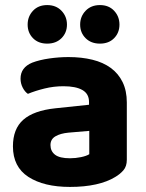

<svg xmlns="http://www.w3.org/2000/svg" viewBox="-20 -721 575 757"><path d="M256 -97Q278 -97 299.5 -101.5Q321 -106 332 -113V-205L250 -198Q218 -195 198.5 -183.5Q179 -172 179 -149Q179 -125 197 -111Q215 -97 256 -97ZM250 -496Q302 -496 344.5 -485.5Q387 -475 417 -453Q447 -431 463.5 -397Q480 -363 480 -317V-91Q480 -65 466.5 -49.5Q453 -34 434 -23Q403 -4 358 6Q313 16 256 16Q153 16 92 -23.5Q31 -63 31 -144Q31 -213 72 -249Q113 -285 198 -294L331 -308V-319Q331 -351 305 -366Q279 -381 230 -381Q192 -381 155.5 -372Q119 -363 90 -351Q78 -359 69.5 -375.5Q61 -392 61 -411Q61 -455 107 -474Q136 -485 174.5 -490.5Q213 -496 250 -496ZM244 -624Q244 -592 222.5 -570.5Q201 -549 166 -549Q131 -549 110 -570.5Q89 -592 89 -624Q89 -656 110 -678.5Q131 -701 166 -701Q201 -701 222.5 -678.5Q244 -656 244 -624ZM451 -624Q451 -592 430 -570.5Q409 -549 374 -549Q339 -549 317.5 -570.5Q296 -592 296 -624Q296 -656 317.5 -678.5Q339 -701 374 -701Q409 -701 430 -678.5Q451 -656 451 -624Z"/></svg>

Font: Baloo Paaji 2
Style: Bold
Weight: 700
Designer: Shuchita Grover, Noopur Datye and Ek Type
Foundry: Ek Type
Version: Version 1.640;hotconv 1.0.111;makeotfexe 2.5.65597; ttfautoh